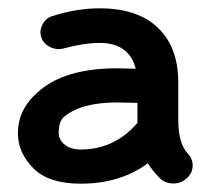

<svg xmlns="http://www.w3.org/2000/svg" viewBox="-20 -431 496 461"><path d="M174 10Q96 10 59.5 -27.5Q23 -65 23 -111Q23 -168 70 -209Q133 -267 261 -267Q268 -267 283 -266.5Q298 -266 306 -266Q290 -328 219 -328Q183 -328 134 -315Q117 -310 100.5 -318Q84 -326 79 -342Q74 -357 82.5 -373Q91 -389 108 -393Q164 -411 219 -411Q311 -411 359.5 -364Q408 -317 408 -234V-144Q408 -85 432 -61Q444 -47 442.5 -30Q441 -13 427 -2Q414 10 395 9.5Q376 9 364 -3Q346 -21 335 -39Q269 10 174 10ZM310 -136V-184Q301 -184 285 -184.5Q269 -185 261 -185Q173 -185 132 -149Q121 -138 121 -111Q121 -96 135 -84Q149 -72 174 -72Q255 -72 310 -136Z"/></svg>

Font: Hoogli
Style: Bold
Weight: 700
Designer: Anand Singh Naorem
Foundry: Brand New Type
Version: Version 1.00 b007